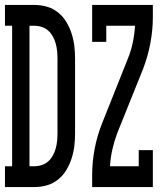

<svg xmlns="http://www.w3.org/2000/svg" viewBox="-35 -755 655 775"><path d="M-15 0V-84H14V-651H-15V-735H104Q130 -735 154.5 -728Q179 -721 199.5 -704.5Q220 -688 233 -666Q246 -644 254 -619.5Q262 -595 265 -569.5Q268 -544 268 -519V-216Q268 -191 265 -165.5Q262 -140 254 -115.5Q246 -91 233 -69Q220 -47 199.5 -30.5Q179 -14 154.5 -7Q130 0 104 0ZM84 -84H104Q120 -84 134.5 -89Q149 -94 160 -104Q171 -114 178.5 -127.5Q186 -141 190 -156Q194 -171 195.5 -186Q197 -201 197 -216V-519Q197 -534 195.5 -549Q194 -564 190 -579Q186 -594 178.5 -607.5Q171 -621 160 -631Q149 -641 134.5 -646Q120 -651 104 -651H84ZM337 0V-48Q337 -101 347 -154Q357 -207 377 -257L481 -518Q494 -550 501 -583.5Q508 -617 510 -651H394V-586H337V-735H582V-687Q582 -634 572 -581Q562 -528 543 -478L438 -217Q426 -185 418.5 -151.5Q411 -118 409 -84H525V-149H582V0Z"/></svg>

Font: Iosevka Curly Slab MdEx
Style: Regular
Weight: 500
Width: 7
Monospace: yes
Designer: Belleve Invis
Foundry: Belleve Invis
Version: Version 11.1.0; ttfautohint (v1.8.3)